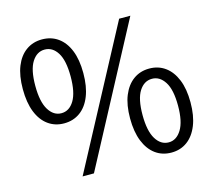

<svg xmlns="http://www.w3.org/2000/svg" viewBox="-107 -877 1135 1021"><g transform="rotate(-15 460.5 -366.0)"><path d="M205 -284.4Q155.3 -284.4 117.7 -311.7Q80 -339 59.5 -390.9Q39 -442.9 39 -516.9Q39 -590.7 59.5 -641.7Q80 -692.6 117.7 -719.5Q155.3 -746.4 205 -746.4Q255.8 -746.4 293.4 -719.5Q331 -692.6 351.5 -641.7Q372.1 -590.7 372.1 -516.9Q372.1 -442.9 351.5 -390.9Q331 -339 293.4 -311.7Q255.8 -284.4 205 -284.4ZM205 -340.3Q248.7 -340.3 275.5 -384.7Q302.3 -429.1 302.3 -516.9Q302.3 -604.7 275.5 -647.6Q248.7 -690.5 205 -690.5Q161.9 -690.5 134.8 -647.6Q107.7 -604.7 107.7 -516.9Q107.7 -429.1 134.8 -384.7Q161.9 -340.3 205 -340.3ZM226.1 13.4 630.8 -746.4H692.5L288.5 13.4ZM716.3 13.4Q666 13.4 628.7 -13.9Q591.4 -41.2 570.5 -93.1Q549.7 -145.1 549.7 -219.1Q549.7 -292.9 570.5 -343.9Q591.4 -394.9 628.7 -421.9Q666 -449 716.3 -449Q766.1 -449 803.4 -421.9Q840.7 -394.9 861.5 -343.9Q882.4 -292.9 882.4 -219.1Q882.4 -145.1 861.5 -93.1Q840.7 -41.2 803.4 -13.9Q766.1 13.4 716.3 13.4ZM716.3 -42.9Q758.8 -42.9 786.2 -87.1Q813.7 -131.4 813.7 -219.1Q813.7 -307.3 786.2 -350Q758.8 -392.7 716.3 -392.7Q672.6 -392.7 645.5 -350Q618.4 -307.3 618.4 -219.1Q618.4 -131.4 645.5 -87.1Q672.6 -42.9 716.3 -42.9Z"/></g></svg>

Font: Noto Sans TC Thin
Style: Regular
Weight: 100
Designer: Ryoko NISHIZUKA 西塚涼子 (kana, bopomofo & ideographs); Paul D. Hunt (Latin, Greek & Cyrillic); Sandoll Communications 산돌커뮤니
Foundry: Adobe
Version: Version 2.004-H2;hotconv 1.0.118;makeotfexe 2.5.65603